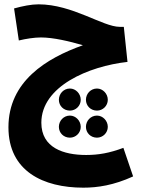

<svg xmlns="http://www.w3.org/2000/svg" viewBox="-20 -596 653 887"><path d="M595 219 550 87C486 111 435 120 378 120C274 120 171 87 171 -29C171 -197 389 -290 569 -310L552 -472H533C455 -472 315 -576 158 -576C124 -576 85 -568 45 -557L67 -409C100 -417 139 -423 169 -423C226 -423 302 -405 363 -387C194 -327 19 -220 19 -8C19 195 180 271 365 271C431 271 505 260 595 219ZM303 -85C330 -85 353 -107 353 -135C353 -163 330 -187 303 -187C274 -187 252 -163 252 -135C252 -107 274 -85 303 -85ZM428 -85C455 -85 478 -107 478 -135C478 -163 455 -187 428 -187C399 -187 377 -163 377 -135C377 -107 399 -85 428 -85ZM303 40C330 40 353 18 353 -10C353 -38 330 -62 303 -62C274 -62 252 -38 252 -10C252 18 274 40 303 40ZM428 40C455 40 478 18 478 -10C478 -38 455 -62 428 -62C399 -62 377 -38 377 -10C377 18 399 40 428 40Z"/></svg>

Font: Noto Sans Arabic UI ExtraCondensed Extra
Style: Regular
Weight: 800
Width: 3
Designer: Nadine Chahine - Monotype Design Team
Foundry: Monotype Imaging Inc.
Version: Version 1.900